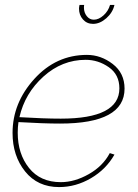

<svg xmlns="http://www.w3.org/2000/svg" viewBox="-20 -750 561 780"><path d="M358 -653Q333 -653 317 -671Q301 -689 301 -715Q301 -720 303 -730H322Q321 -726 321 -719Q321 -699 332.5 -684.5Q344 -670 361 -670Q381 -670 400.5 -687.5Q420 -705 427 -730H445Q438 -699 412 -676Q386 -653 358 -653ZM224 -248Q156 -248 55 -254Q52 -233 52 -211Q52 -125 98 -67.5Q144 -10 227 -10Q283 -10 340.5 -42.5Q398 -75 426 -128L445 -122Q411 -62 349.5 -26Q288 10 220 10Q133 10 82 -53.5Q31 -117 31 -210Q31 -332 119.5 -429.5Q208 -527 333 -527Q390 -527 438 -490Q486 -453 486 -390Q486 -248 224 -248ZM328 -507Q232 -507 156.5 -439Q81 -371 59 -274Q159 -268 227 -268Q465 -268 465 -391Q465 -447 422 -477Q379 -507 328 -507Z"/></svg>

Font: Raleway-v4020 Thin
Style: Italic
Weight: 250
Italic angle: -12°
Designer: Matt McInerney, Pablo Impallari, Rodrigo Fuenzalida
Foundry: Matt McInerney, Pablo Impallari, Rodrigo Fuenzalida
Version: Version 4.020;PS 004.020;hotconv 1.0.88;makeotf.lib2.5.64775